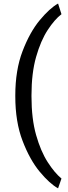

<svg xmlns="http://www.w3.org/2000/svg" viewBox="-20 -822 382 1072"><path d="M65.4 -284.2V-289.1Q65.4 -430.7 106 -536.6Q146.5 -642.6 202.1 -709.5Q257.8 -776.4 304.2 -802.2L323.2 -742.7Q285.2 -713.9 246.3 -654.5Q207.5 -595.2 181.6 -504.4Q155.8 -413.6 155.8 -290V-283.2Q155.8 -159.2 181.6 -68.1Q207.5 22.9 246.3 83.3Q285.2 143.6 323.2 174.8L304.2 229.5Q257.8 204.1 202.1 137.2Q146.5 70.3 106 -35.6Q65.4 -141.6 65.4 -284.2Z"/></svg>

Font: RobotoDEMO
Style: Regular
Weight: 400
Designer: Christian Robertson
Foundry: Google
Version: Version 2.136